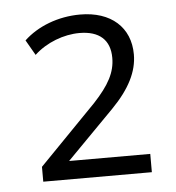

<svg xmlns="http://www.w3.org/2000/svg" viewBox="-40 -746 459 502"><g transform="rotate(-5 190.0 -495.5)"><path d="M54 -282H339V-330H126L250 -456C297 -504 319 -548 319 -593C319 -664 269 -709 188 -709C130 -709 76 -688 40 -654L63 -614C95 -644 141 -661 182 -661C234 -661 262 -636 262 -589C262 -551 245 -519 204 -475L54 -321Z"/></g></svg>

Font: Poppy and Pepper Light
Style: Regular
Weight: 300
Designer: Thy Ha
Foundry: Thy Ha
Version: Version 0.001;Glyphs 3.2 (3227)